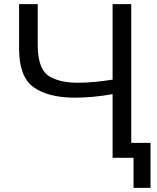

<svg xmlns="http://www.w3.org/2000/svg" viewBox="-20 -761 757 926"><path d="M162 -544V-741H72V-527C72 -436 95 -375 141 -341C187 -308 254 -290 339 -290C401 -290 462 -296 523 -307V0H624V145H706V-72H613V-741H523V-377C466 -368 412 -362 354 -362C291 -362 243 -375 210 -398C178 -423 162 -472 162 -544Z"/></svg>

Font: Cheyenne Sans
Style: Regular
Weight: 400
Designer: The Public Sans project authors (U.S. Web Design System), Libre Franklin designed by Pablo Impallari and Rodrigo Fuenzal
Foundry: The Cheyenne Sans Project Authors
Version: Version 2.007